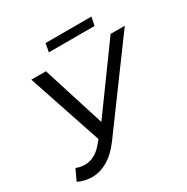

<svg xmlns="http://www.w3.org/2000/svg" viewBox="-191 -1014 1152 1185"><g transform="rotate(-30 385.0 -421.5)"><path d="M67 -92Q100 -79 132 -79.5Q164 -80 195 -96Q226 -112 256 -147L300 -199L313 -210L669 -700H770L343 -119Q296 -56 243.5 -24.5Q191 7 136.5 8.5Q82 10 31 -14ZM298 -121 104 -700H208L366 -201ZM282 -792 293 -852H620L608 -792Z"/></g></svg>

Font: MOST Montserrat Medium
Style: Italic
Weight: 500
Italic angle: -11.3°
Designer: Julieta Ulanovsky
Foundry: Julieta Ulanovsky
Version: Version 8.000;March 11, 2024;FontCreator 15.0.0.2926 64-bit